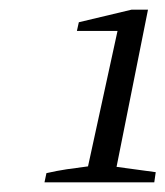

<svg xmlns="http://www.w3.org/2000/svg" viewBox="-20 -753 342 397"><path d="M72 -376 76 -395Q98 -400 118 -403Q138 -406 162 -409L223 -689H139L143 -707L252 -733H286L221 -408L302 -397L299 -376Z"/></svg>

Font: Piazzolla Thin Light
Style: Italic
Weight: 300
Italic angle: -11.3°
Version: Version 2.005